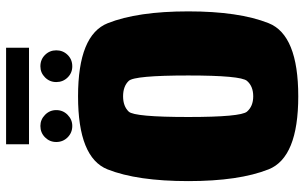

<svg xmlns="http://www.w3.org/2000/svg" viewBox="-196 -750 952 599"><g transform="rotate(-90 279.5 -450.0)"><path d="M279 5Q470.5 5 507.2 -87.5Q544 -180 544 -338Q544 -496.5 507.2 -589.2Q470.5 -682 279 -682Q87.5 -682 51 -589.8Q14.5 -497.5 14.5 -338Q14.5 -180 51.2 -87.5Q88 5 279 5ZM279 -135.5Q248 -135.5 231.2 -155Q214.5 -174.5 214.5 -338Q214.5 -506 231.2 -523.8Q248 -541.5 279 -541.5Q310.5 -541.5 327.2 -523.8Q344 -506 344 -338Q344 -174.5 327.2 -155Q310.5 -135.5 279 -135.5ZM186.5 -700Q206.5 -700 221.2 -714.5Q236 -729 236 -750Q236 -770.5 221.2 -785Q206.5 -799.5 186.5 -799.5Q165.5 -799.5 151 -785Q136.5 -770.5 136.5 -750Q136.5 -729 151 -714.5Q165.5 -700 186.5 -700ZM372.5 -700Q394 -700 408.2 -714.5Q422.5 -729 422.5 -750Q422.5 -770.5 408.2 -785Q394 -799.5 372.5 -799.5Q352.5 -799.5 338 -785Q323.5 -770.5 323.5 -750Q323.5 -729 337.8 -714.5Q352 -700 372.5 -700ZM129.5 -835H430.5V-906.5H129.5Z"/></g></svg>

Font: Anybody Condensed Black
Style: Regular
Weight: 900
Width: 3
Designer: Tyler Finck
Foundry: Etcetera Type Company
Version: Version 1.113;gftools[0.9.25]